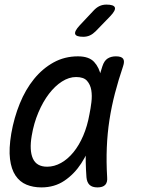

<svg xmlns="http://www.w3.org/2000/svg" viewBox="-20 -805 640 835"><path d="M160 10Q124 10 95 -2Q66 -14 47.5 -41.5Q29 -69 23.5 -113.5Q18 -158 29 -224Q41 -293 66 -354.5Q91 -416 128 -461.5Q165 -507 213 -533.5Q261 -560 319 -560Q367 -560 389.5 -535.5Q412 -511 419 -473.5Q426 -436 421 -391.5Q416 -347 409 -308Q400 -253 381.5 -196.5Q363 -140 333 -94Q303 -48 260 -19Q217 10 160 10ZM185 -80Q216 -80 245.5 -96.5Q275 -113 299.5 -143Q324 -173 342 -215Q360 -257 369 -308Q374 -332 377.5 -360.5Q381 -389 377 -413Q373 -437 358.5 -453.5Q344 -470 311 -470Q280 -470 249.5 -450.5Q219 -431 193 -397Q167 -363 147 -316Q127 -269 118 -215Q107 -151 123 -115.5Q139 -80 185 -80ZM425 -516Q433 -541 448 -550.5Q463 -560 484 -560Q508 -560 515.5 -549.5Q523 -539 515 -516Q495 -457 480 -399.5Q465 -342 456 -283.5Q447 -225 444.5 -163.5Q442 -102 446 -34Q448 -12 437.5 -1Q427 10 404 10Q381 10 369.5 -1Q358 -12 356 -34Q351 -102 353.5 -163.5Q356 -225 365.5 -283.5Q375 -342 390.5 -399.5Q406 -457 425 -516ZM342 -645Q311 -645 307 -657Q303 -669 326 -694L387 -759Q399 -772 412.5 -778.5Q426 -785 443 -785Q475 -785 479.5 -772.5Q484 -760 459 -734L396 -669Q384 -657 371 -651Q358 -645 342 -645Z"/></svg>

Font: Maple Mono
Style: Italic
Weight: 400
Italic angle: -10°
Monospace: yes
Designer: subframe7536
Version: Version 7.300